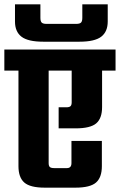

<svg xmlns="http://www.w3.org/2000/svg" viewBox="-40 -864 552 884"><path d="M492 -636V-539H430V-371Q430 -319 403 -296Q376 -273 308 -273H230V-370H265Q279 -370 284.5 -375Q290 -380 290 -393V-539H184V-113Q184 -100 189.5 -95Q195 -90 210 -90H268Q289 -90 289 -113V-215H429V-99Q429 -47 402 -23.5Q375 0 307 0H166Q99 0 72 -23.5Q45 -47 45 -99V-539H-20V-636ZM326 -672H159Q89 -672 59 -695Q29 -718 29 -765V-844H146V-782Q146 -766 152 -760Q158 -754 175 -754H310Q327 -754 333 -760Q339 -766 339 -782V-844H456V-765Q456 -718 426 -695Q396 -672 326 -672Z"/></svg>

Font: Teko SemiBold
Style: Regular
Weight: 600
Designer: Manushi Parikh, Jonny Pinhorn
Foundry: Indian Type Foundry
Version: Version 1.106;PS 1.0;hotconv 1.0.78;makeotf.lib2.5.61930; tt